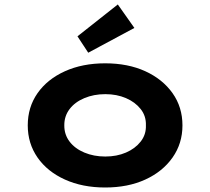

<svg xmlns="http://www.w3.org/2000/svg" viewBox="-20 -823 934 853"><path d="M447.2 10Q346.5 10 268.4 -25.3Q190.3 -60.6 146.8 -123.1Q103.3 -185.7 103.3 -265.9Q103.3 -347 146.8 -409.1Q190.3 -471.2 268.4 -506.5Q346.5 -541.7 447.2 -541.7Q548.5 -541.7 625.6 -506.5Q702.6 -471.2 746.6 -409.1Q790.6 -347 790.6 -265.9Q790.6 -185.7 746.6 -123.1Q702.6 -60.6 625.6 -25.3Q548.5 10 447.2 10ZM447.8 -127.6Q498.7 -127.6 539.6 -145.2Q580.4 -162.7 605 -194Q629.6 -225.4 628.2 -265.9Q629.6 -307.4 605 -338.5Q580.4 -369.6 539.6 -387.1Q498.7 -404.7 447.8 -404.7Q396.7 -404.7 354.8 -387.1Q312.9 -369.6 289.1 -338.3Q265.3 -307 265.7 -265.9Q265.3 -225.4 289.1 -194Q312.9 -162.7 354.8 -145.2Q396.7 -127.6 447.8 -127.6ZM372 -588.8 324.2 -661.6 503.4 -803.2 577 -698.9Z"/></svg>

Font: Lexend Peta
Style: Regular
Weight: 400
Designer: Bonnie Shaver-Troup, Thomas Jockin
Foundry: Lexend
Version: Version 1.007